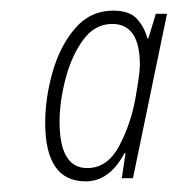

<svg xmlns="http://www.w3.org/2000/svg" viewBox="-20 -742 334 361"><path d="M144 -426Q92 -426 92 -513Q92 -550 103 -593Q114 -636 136 -666.5Q158 -697 191 -697Q243 -697 243 -620Q243 -604 234.5 -556.5Q226 -509 204 -467.5Q182 -426 144 -426ZM141 -401Q186 -401 214 -454H216L209 -407H230L294 -716H273L259 -670H257Q252 -690 238 -706Q224 -722 193 -722Q150 -722 121.5 -689Q93 -656 79 -607Q65 -558 65 -511Q65 -401 141 -401Z"/></svg>

Font: Noto Sans Display Condensed Thin
Style: Italic
Weight: 250
Width: 3
Italic angle: -12°
Designer: Monotype Design Team
Foundry: Monotype Imaging Inc.
Version: Version 1.900